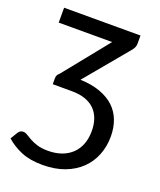

<svg xmlns="http://www.w3.org/2000/svg" viewBox="-133 -588 707 849"><g transform="rotate(20 220.0 -163.0)"><path d="M198 -232Q252.5 -230 292.5 -215.2Q332.5 -200.5 358.5 -175.8Q384.5 -151 397.2 -117Q410 -83 410 -42Q410 5 394 45.5Q378 86 347.2 115.8Q316.5 145.5 271.5 162.5Q226.5 179.5 168 179.5Q108.5 179.5 67.2 162Q26 144.5 -4 117.5L16.5 83.5Q25 70.5 39.5 70.5Q49 70.5 59.2 77Q69.5 83.5 83.8 91.5Q98 99.5 118.5 106Q139 112.5 169.5 112.5Q204.5 112.5 232.8 102.5Q261 92.5 281 73.5Q301 54.5 311.8 27Q322.5 -0.5 322.5 -36Q322.5 -66 314 -91Q305.5 -116 288 -134Q270.5 -152 243.2 -161.8Q216 -171.5 178 -171.5H89.5V-200Q89.5 -215.5 102 -225L272.5 -436.5H21V-506.5H380.5V-468.5Q380.5 -457 375.2 -447.2Q370 -437.5 362.5 -429.5Z"/></g></svg>

Font: Lato-Regular
Style: Regular
Weight: 400
Designer: Lukasz Dziedzic with Adam Twardoch and Botio Nikoltchev
Foundry: tyPoland Lukasz Dziedzic
Version: Version 2.015; 2015-08-06; http://www.latofonts.com/